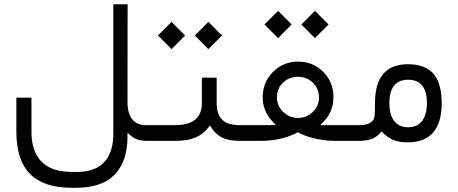

<svg xmlns="http://www.w3.org/2000/svg" viewBox="-20 -656 2133 894"><path d="M679.7 0H664.6Q637.2 0 619.4 -6.6Q601.6 -13.2 585.9 -26.9L573.7 -37.6V-21.5Q573.7 95.7 513.9 157Q454.1 218.3 335.4 218.3H313Q183.6 218.3 119.9 153.8Q56.2 89.4 56.2 -42V-201.2H126.5V-42.5Q126.5 49.8 173.8 97.2Q221.2 144.5 313 144.5H338.9Q422.4 144.5 465.1 99.1Q507.8 53.7 507.8 -34.7V-636.2H574.2L573.7 -179.2Q573.7 -127 596.2 -100.1Q618.7 -73.2 661.1 -73.2H679.7Q685.5 -73.2 689 -64.2Q692.4 -55.2 692.4 -40V-34.7Q692.4 -19 689 -9.5Q685.5 0 679.7 0Z M887.2 -490.7 950.2 -554.2 1013.7 -490.7 950.2 -427.2ZM715.3 -490.7 778.8 -554.2 841.8 -490.7 778.8 -427.2ZM1106.9 0H1097.7Q1045.9 0 1014.9 -15.1Q983.9 -30.3 963.4 -63L957.5 -71.8L951.2 -63.5Q926.8 -30.8 889.4 -15.4Q852.1 0 792.5 0H675.3Q662.6 0 662.6 -34.7V-40Q662.6 -50.3 664.1 -57.6Q665.5 -64.9 668.5 -69.1Q671.4 -73.2 675.3 -73.2H794.9Q919.9 -73.2 919.9 -175.8V-294.4H988.8V-175.8Q988.8 -124.5 1014.4 -98.9Q1040 -73.2 1097.2 -73.2H1107.4Q1113.3 -73.2 1116.7 -64.2Q1120.1 -55.2 1120.1 -40V-34.7Q1120.1 -19 1116.7 -9.5Q1113.3 0 1106.9 0Z M1606.4 0H1540.5Q1512.7 0 1484.1 -3.9Q1455.6 -7.8 1425 -16.6Q1394.5 -25.4 1370.1 -38.6L1366.7 -40.5L1363.3 -38.6Q1290.5 0 1192.4 0H1103Q1090.3 0 1090.3 -34.7V-40Q1090.3 -50.3 1091.8 -57.6Q1093.3 -64.9 1096.2 -69.1Q1099.1 -73.2 1103 -73.2H1247.6H1265.1L1252.9 -85.9Q1203.1 -135.7 1203.1 -203.1Q1203.1 -272.9 1251 -321Q1298.8 -369.1 1368.2 -369.1Q1437.5 -369.1 1485.1 -321.5Q1532.7 -273.9 1532.7 -203.6Q1532.7 -135.3 1483.4 -85.9L1471.2 -73.2H1488.8H1606.4Q1612.3 -73.2 1615.7 -64.2Q1619.1 -55.2 1619.1 -40V-34.7Q1619.1 -26.9 1618.2 -20.5Q1617.2 -14.2 1615.7 -9.5Q1614.3 -4.9 1611.8 -2.4Q1609.4 0 1606.4 0ZM1465.3 -202.6Q1465.3 -242.7 1437.3 -270.5Q1409.2 -298.3 1367.7 -298.3Q1325.7 -298.3 1297.6 -271.2Q1269.5 -244.1 1269.5 -202.6Q1269.5 -163.1 1298.6 -135Q1327.6 -106.9 1367.7 -106.9Q1407.7 -106.9 1436.5 -135Q1465.3 -163.1 1465.3 -202.6ZM1383.3 -542 1446.3 -605.5 1509.8 -542 1446.3 -478.5ZM1211.4 -542 1274.9 -605.5 1337.9 -542 1274.9 -478.5Z M1602.5 -73.2H1650.9Q1721.7 -73.2 1724.6 -119.1Q1726.1 -142.1 1726.1 -175.8Q1726.1 -356.9 1879.4 -356.9Q1959.5 -356.9 1998 -313Q2036.6 -269 2036.6 -174.8Q2036.6 -85 1996.8 -39.1Q1957 6.8 1879.4 6.8Q1838.4 6.8 1812.3 -3.9Q1786.1 -14.6 1762.2 -38.6L1756.3 -43.9L1751.5 -38.1Q1734.4 -18.1 1710.7 -9Q1687 0 1651.9 0H1602.5Q1589.8 0 1589.8 -34.7V-40Q1589.8 -50.3 1591.3 -57.6Q1592.8 -64.9 1595.7 -69.1Q1598.6 -73.2 1602.5 -73.2ZM1967.8 -176.8Q1967.8 -284.7 1879.9 -284.7Q1836.9 -284.7 1814.9 -257.1Q1793 -229.5 1793 -176.8Q1793 -122.1 1815.4 -92.8Q1837.9 -63.5 1880.4 -63.5Q1922.9 -63.5 1945.3 -92.8Q1967.8 -122.1 1967.8 -176.8Z"/></svg>

Font: Shabnam Light FD
Style: Light-FD
Weight: 300
Foundry: DejaVu fonts team - Redesigned by Saber Rastikerdar - Based on Vazir font
Version: Version 5.0.0